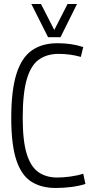

<svg xmlns="http://www.w3.org/2000/svg" viewBox="-20 -925 466 955"><path d="M36 -338Q36 -475 61.5 -556.5Q87 -638 138 -674Q189 -710 265 -710Q301 -710 332 -705.5Q363 -701 394 -691L382 -642Q353 -650 326.5 -653.5Q300 -657 271 -657Q214 -657 174 -629Q134 -601 113.5 -531.5Q93 -462 93 -338Q93 -224 113 -159.5Q133 -95 171.5 -68.5Q210 -42 265 -42Q295 -42 331 -47Q367 -52 394 -61L405 -10Q374 0 335 5Q296 10 257 10Q186 10 136.5 -21Q87 -52 61.5 -128Q36 -204 36 -338ZM363 -905 281 -740H219L136 -905H184L250 -776L316 -905Z"/></svg>

Font: Georama SemiCondensed Light
Style: Regular
Weight: 300
Width: 4
Designer: Jean-Baptiste Levee
Foundry: Production Type
Version: Version 1.000